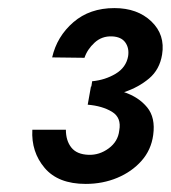

<svg xmlns="http://www.w3.org/2000/svg" viewBox="-20 -727 423 475"><path d="M192 -272Q124 -272 90.5 -311.5Q57 -351 60 -406H143Q143 -379 156.5 -362Q170 -345 199 -344Q226 -343 249 -360Q272 -377 275 -404Q281 -436 257 -450.5Q233 -465 197 -468L205 -513H206L208 -526Q240 -529 266 -544.5Q292 -560 297 -588Q300 -608 290 -622Q280 -636 257 -637Q232 -638 214 -621.5Q196 -605 189 -584L109 -585Q121 -637 161.5 -672Q202 -707 263 -707Q320 -707 354.5 -674Q389 -641 381 -592Q375 -555 349 -533Q323 -511 287 -499Q323 -487 344 -461.5Q365 -436 359 -393Q354 -356 330 -329Q306 -302 270 -287Q234 -272 192 -272Z"/></svg>

Font: Von Semi
Style: Italic
Weight: 600
Version: Version 4.000; ttfautohint (v1.8.4.7-5d5b)